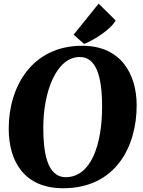

<svg xmlns="http://www.w3.org/2000/svg" viewBox="-20 -1003 772 1033"><path d="M26.9 -311C26.9 -128.9 115.2 9.8 319.8 9.8C602.5 9.8 715.3 -214.8 715.3 -436C715.3 -604.5 630.9 -756.8 422.4 -756.8C151.9 -756.8 26.9 -536.6 26.9 -311ZM334 -49.8C230 -49.8 212.9 -191.4 212.9 -316.9C212.9 -506.3 281.7 -696.3 409.2 -696.3C496.6 -696.3 529.3 -594.2 529.3 -430.2C529.3 -220.2 467.8 -49.8 334 -49.8ZM432.6 -766.6C479.5 -784.2 576.7 -843.8 602.1 -893.1L510.7 -983.4L376 -816.4Z"/></svg>

Font: Merriweather
Style: Heavy Italic
Weight: 900
Italic angle: -7.5°
Designer: Eben Sorkin
Foundry: Eben Sorkin
Version: Version 1.001